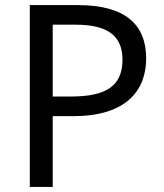

<svg xmlns="http://www.w3.org/2000/svg" viewBox="-20 -734 645 754"><path d="M286 -714H97V0H187V-278H269C483 -278 554 -386 554 -504C554 -637 473 -714 286 -714ZM278 -637C404 -637 461 -592 461 -500C461 -395 395 -355 259 -355H187V-637Z"/></svg>

Font: Noto Sans Sunuwar
Style: Regular
Weight: 400
Designer: Anshuman Pandey
Foundry: Jamra Patel LLC
Version: Version 1.000